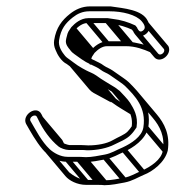

<svg xmlns="http://www.w3.org/2000/svg" viewBox="-20 -458 574 587"><path d="M239.6 37.5H240.1C261.2 37.5 283.2 32.6 300.8 29.4C325 24.9 342.1 13.3 360.1 5.9C386.5 -6.3 424.3 -30.6 433.2 -67.4L433.2 -67.7L433.3 -68C444 -135.6 406.3 -174.3 373.6 -206.7C365.7 -214.5 347.1 -226.2 339 -232.2L324.4 -242.4C314.9 -248.9 305.8 -251.7 297.9 -257.2C287.2 -265.7 275.8 -269.3 265.8 -274.8L252.1 -281.7L239.6 -289.5C236.9 -291.2 233.4 -293.7 230.2 -296.2C222.2 -302.5 214.6 -305.9 209.6 -311.8C204.9 -317.4 195.8 -330.4 196.6 -335C197.1 -338.7 198.3 -343 199.5 -347.5L199.6 -348C200.1 -351 200.7 -352.9 202.2 -355.9L209.5 -366.9C219.3 -376.9 232.5 -387.5 247.4 -387.5H305.8C308.5 -387.5 314.2 -386.1 319.2 -385.5C344.4 -382.6 366.9 -375.1 384.2 -367.1C385 -366.7 384.8 -366.7 384.8 -366.7C386 -365.2 387.8 -360.8 389.5 -357.7C396.7 -343.8 416 -344.7 428.1 -355.7C441.2 -367.6 438.3 -382.3 431.7 -394.2C415.4 -428.6 358.5 -432.4 318 -438.5H255.5C230.5 -438.5 210.2 -428.7 193.7 -415.5C169.7 -396.4 151.7 -373.9 145.6 -335C143.9 -324.8 145.5 -314.9 149.9 -305.2C155.7 -290.2 167.8 -270.2 184 -262.4L194.2 -254.8C203 -248.2 211.5 -242 222.1 -236.3L235 -229.3C245.4 -223.7 255.6 -220.8 263.9 -214.7C283.9 -200.2 301.8 -190.7 322.2 -177.6L334.9 -168.2C355 -144.6 388.8 -117.6 382.8 -71.8C379.6 -67 374.6 -60.3 370.1 -55.8C360.8 -46.1 342.4 -39.6 324.5 -29.3C306.4 -18.8 277.9 -13.5 249.6 -13.5C244.8 -13.5 236.5 -14.5 227.3 -14.5H192.3C188 -14.5 171.4 -20.8 169.9 -22C145.4 -41.8 124.4 -71.6 111.1 -100.1L106.5 -109.2C91.8 -137.9 46.5 -106.9 59.5 -79.7C73.7 -54.7 89.9 -25.7 109.6 -2.2C124.3 15.1 148.2 36.5 184.2 36.5H219.2C228 36.5 234.5 37 239.6 37.5ZM246.3 1.5H246.8C276 1.5 307.6 -4.6 330.3 -16.5C342.4 -22.9 366.8 -31.6 380.4 -46.5C387 -53.2 392.1 -60.4 397.3 -68.2L397.6 -70C402.8 -103.1 388.5 -126.2 377.7 -143.6C370.2 -155.6 353 -172.1 346.2 -179.8L332.1 -190.4C311 -203.9 293.2 -213 274.1 -227.3C263.2 -234.8 252.8 -237.8 243.8 -242.7L230.9 -249.7C221.1 -255 213.3 -260.7 204.5 -267.2L193.2 -275.6C189.2 -278.7 183.8 -281.6 179.1 -287.1C169.3 -298.8 157.6 -316.4 160.6 -335C166.1 -369.8 180.3 -387.1 202.1 -404.5C216.3 -415.8 232.3 -423.5 253.1 -423.5H314.5C354.4 -423.5 396.3 -413.1 413.3 -392.9C417.8 -387.6 428.1 -374.4 418.8 -366C403.6 -352.2 400.7 -375.4 393.4 -380.4C372.5 -390 351.1 -397.3 323.3 -400.4C318 -401.1 313.4 -401.8 309.4 -402.5H249.8C226.8 -402.5 208.6 -386.4 198.1 -375L189.5 -362.1C187.1 -358 185.4 -352.4 184.7 -348.5C183 -342.6 182.3 -339.5 181.6 -335C179.5 -322 189.7 -311 193.8 -306.1C200.5 -295.6 212 -290 219.7 -283.8C223.6 -280.9 226.6 -278.8 230 -276.5L243 -268.3L257.1 -261.2C268.3 -255.6 278.9 -251.6 287.5 -244.8C296.8 -237.5 306.9 -234.8 314.4 -229.6L328.6 -219.8C337.6 -213.5 356.4 -200.9 362.1 -195.3C392.8 -164.8 427.9 -129 418.3 -68.3C413.8 -40 380.6 -19.2 355.9 -7.7C335.4 0.8 320.7 10.8 300.3 14.6C282.5 17.9 261 22.5 242.9 22.5C236.3 22.5 230.3 21.5 221.6 21.5H186.6C164.6 21.5 143.8 9.1 131.9 -1.9C107.2 -25 90.3 -59.3 73.1 -88.3C67.6 -99.3 87.2 -111.4 92.7 -100.8L97.2 -91.9C111.1 -62.3 133.4 -30.7 159.2 -9.9C164.5 -5.4 180 0.5 189.9 0.5H224.9C234.4 0.5 241.3 0.8 246.3 1.5ZM262.9 -215.7 322.4 -145 334.7 -155.6 275.1 -226.3ZM321 -178.7 376.8 -112.4 389.1 -123 333.3 -189.3ZM179.3 34.3 238.8 105 251.1 94.4 191.6 23.7ZM214.3 34.3 273.8 105 286.1 94.4 226.6 23.7ZM235.1 35.3 294.6 106 306.9 95.4 247.4 24.7ZM294.4 27.3 353.9 98 366.2 87.4 306.7 16.7ZM352 4.3 411.5 75 423.8 64.4 364.3 -6.3ZM419.6 -62.7 479.1 8 491.4 -2.6 431.9 -73.3ZM194.1 -305.7 201.3 -297.1 213.6 -307.8 206.4 -316.3ZM182.9 -329.7 223.9 -280.9 236.2 -291.5 195.2 -340.3ZM189.7 -353.7 249.2 -283 261.5 -293.6 202 -364.3ZM197.6 -365.7 257.1 -295 269.4 -305.6 209.9 -376.3ZM242.4 -389.7 301.9 -319 314.2 -329.6 254.7 -400.3ZM301.4 -389.7 360.9 -319 373.2 -329.6 313.7 -400.3ZM315.1 -387.7 374.6 -317 386.9 -327.6 327.4 -398.3ZM382.1 -368.7 387.4 -362.3 399.7 -372.9 394.4 -379.3ZM422.5 -377.7 481.6 -307.5C485.8 -297.2 470.1 -286.3 463.9 -293.7L404.4 -364.4L392.1 -353.8L451.6 -283.1C469.6 -261.7 507.5 -292 494.7 -317.1L434.8 -388.3ZM439.7 -298.2 447.6 -312.1C426.1 -321.4 398.3 -327.1 368.9 -331.8H309.3C286.1 -331.8 268.3 -315.6 257.6 -304.3L249.6 -292.3L198.3 -353.3L186 -342.7L256.3 -259.2L259.1 -277.3C259.6 -280.3 260.2 -282.2 261.7 -285.2L269 -296.2C278.8 -306.2 292 -316.8 306.9 -316.8H365.3C394.2 -316.8 419.2 -307.1 439.7 -298.2ZM299.1 108.2H299.6C320.7 108.2 342.8 103.3 360.3 100.1C384.5 95.6 401.6 84.1 419.6 76.6C446.6 66.4 483.6 38.5 492.7 3L492.8 2.7C500.6 -46.8 482 -81.4 459.4 -108.2L399.9 -178.9L387.6 -168.3L447.1 -97.6C468.7 -72 484.8 -41.3 477.8 2.4C473.4 30.7 440.2 51.5 415.4 63C394.9 71.5 380.3 81.6 359.8 85.3C342 88.6 320.5 93.2 302.4 93.2C295.8 93.2 289.8 92.2 281.1 92.2H246.1C224.1 92.2 203.9 78.8 191.7 69L132.5 -1.3L120.2 9.3L180.1 80.5C191.4 94 215.6 107.2 243.7 107.2H278.7C287.5 107.2 294.1 107.5 299.1 108.2ZM98.1 -90.7 157.1 -20.6C159.1 -16.3 160.9 -12.7 163.1 -8.7L176.7 -17.3C174.4 -21.5 172.4 -25.8 170.4 -30L110.3 -101.3ZM389 -121.3C369 -134 352.1 -143.1 333.6 -156.6C323.4 -164 312.6 -167.2 304.3 -171.5L245.5 -241.3L233.2 -230.7L293.5 -159.1C304.1 -153.4 314.7 -150 323.4 -144C342.4 -129.9 360.1 -120.6 379.5 -108.3ZM226.5 -243C226.5 -243 221.6 -247.2 221 -247.9L205.5 -266.3L193.2 -255.7L253.2 -184.5C260.4 -175.9 270.8 -171.4 281.6 -165.6L319.7 -144.9L232.6 -248.3Z"/></svg>

Font: CiSf OpenHand
Style: GlsObl
Weight: 400
Foundry: Cannot Into Space Fonts
Version: Version 0.7892